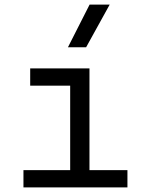

<svg xmlns="http://www.w3.org/2000/svg" viewBox="-20 -815 626 835"><path d="M82 0V-75.2H285.2V-442.4H111.3V-517.6H369.1V-75.2H534.2V0ZM275.4 -609.4 369.6 -794.9H457L354.5 -609.4Z"/></svg>

Font: Cascadia Mono SemiLight
Style: Regular
Weight: 350
Monospace: yes
Designer: Aaron Bell
Foundry: Saja Typeworks
Version: Version 2404.023; ttfautohint (v1.8.4)